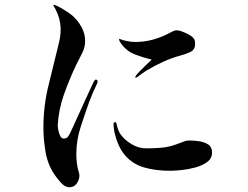

<svg xmlns="http://www.w3.org/2000/svg" viewBox="-20 -768 1040 805"><path d="M379 -400Q372 -386 366 -371Q360 -356 354 -341Q335 -288 317.5 -233.5Q300 -179 300 -121Q300 -81 310 -47Q311 -43 312 -40Q313 -37 313 -33Q313 -15 302 1Q291 17 271 17Q252 17 234.5 -3Q217 -23 208 -37Q180 -78 171 -131Q162 -184 162 -233Q162 -325 184 -412.5Q206 -500 227 -588Q238 -632 232.5 -669.5Q227 -707 204 -745Q203 -748 206 -748Q215 -746 230.5 -737.5Q246 -729 261 -719Q276 -709 283 -703Q306 -683 321.5 -655Q337 -627 337 -596Q337 -569 323.5 -543.5Q310 -518 299 -495Q271 -436 248.5 -373Q226 -310 222 -243Q222 -236 224.5 -222.5Q227 -209 232.5 -198Q238 -187 247 -187Q259 -187 265 -195Q271 -203 275 -212Q279 -220 289.5 -243.5Q300 -267 314 -297.5Q328 -328 341.5 -357.5Q355 -387 364.5 -407.5Q374 -428 376 -430Q381 -437 386 -433Q391 -429 388 -420ZM869 -128Q869 -104 849 -89Q829 -74 799.5 -66Q770 -58 741 -55Q712 -52 694 -52Q632 -52 584 -66Q536 -80 504.5 -116.5Q473 -153 459 -218Q456 -235 456 -251Q456 -254 461.5 -255.5Q467 -257 468 -251Q469 -249 469.5 -245Q470 -241 471 -238Q476 -220 484 -207Q501 -182 531 -164Q561 -146 592 -146Q624 -146 655 -148.5Q686 -151 717 -162L752 -175Q761 -179 773 -179Q791 -179 813.5 -176Q836 -173 852.5 -162.5Q869 -152 869 -128ZM798 -584Q798 -559 777 -549.5Q756 -540 736 -535Q699 -525 663 -508.5Q627 -492 594 -472Q584 -466 574.5 -459Q565 -452 554 -444Q552 -442 549 -442.5Q546 -443 547 -446Q551 -454 565 -468.5Q579 -483 594 -497Q609 -511 616 -518Q582 -526 547.5 -539Q513 -552 491 -581Q487 -586 483.5 -591.5Q480 -597 479 -604Q478 -605 481 -605Q495 -599 513.5 -595.5Q532 -592 547 -592Q586 -592 623.5 -602.5Q661 -613 695 -632Q701 -635 707.5 -638Q714 -641 721 -641Q730 -641 744.5 -635.5Q759 -630 772.5 -622.5Q786 -615 791 -608Q796 -603 797 -596.5Q798 -590 798 -584Z"/></svg>

Font: Kaisei Tokumin
Style: Regular
Weight: 400
Designer: Font-Kai, 金井和夫
Foundry: KAZUO KANAI
Version: Version 5.003